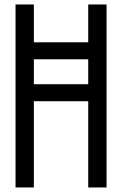

<svg xmlns="http://www.w3.org/2000/svg" viewBox="-20 -805 540 850"><path d="M48.8 24.9V-785.2H129.9V-617.7H370.6V-785.2H451.7V24.9H370.6V-356.9H129.9V24.9ZM129.9 -432.1H370.6V-542.5H129.9Z"/></svg>

Font: BIZ UDGothic
Style: Regular
Weight: 400
Monospace: yes
Designer: TypeBank Co., Ltd.
Foundry: Morisawa Inc.
Version: Version 1.05